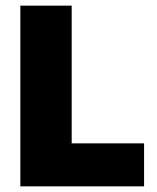

<svg xmlns="http://www.w3.org/2000/svg" viewBox="-20 -659 554 679"><path d="M233.5 -639V0H52V-639ZM156 0V-152H489.5V0Z"/></svg>

Font: Anek Devanagari Medium ExtraBold
Style: Regular
Weight: 800
Version: Version 1.003